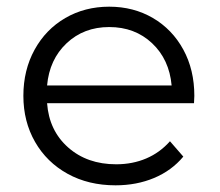

<svg xmlns="http://www.w3.org/2000/svg" viewBox="-20 -550 658 575"><path d="M561 -241H121Q127 -159 184 -108.5Q241 -58 328 -58Q377 -58 418 -75.5Q459 -93 489 -127L529 -81Q494 -39 441.5 -17Q389 5 326 5Q245 5 182.5 -29.5Q120 -64 85 -125Q50 -186 50 -263Q50 -340 83.5 -401Q117 -462 175.5 -496Q234 -530 307 -530Q380 -530 438 -496Q496 -462 529 -401.5Q562 -341 562 -263ZM121 -294H494Q487 -372 435.5 -420.5Q384 -469 307 -469Q231 -469 179.5 -420.5Q128 -372 121 -294Z"/></svg>

Font: Montserrat-Regular
Style: Regular
Weight: 400
Version: Version 7.200